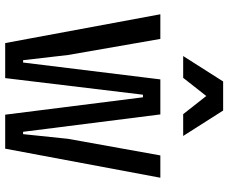

<svg xmlns="http://www.w3.org/2000/svg" viewBox="-90 -790 880 740"><g transform="rotate(90 350.0 -420.0)"><path d="M146 0 35 -598H130L192 -242L212 -69H221L286 -598H421L488 -69H497L515 -242L579 -598H665L553 0H422L355 -531H345L281 0ZM196 -686 294 -840H406L504 -686H420L350 -775L280 -686Z"/></g></svg>

Font: Martian Mono Light
Style: Regular
Weight: 300
Monospace: yes
Designer: Roman Shamin
Foundry: Evil Martians
Version: Version 1.000; ttfautohint (v1.8.4.7-5d5b)